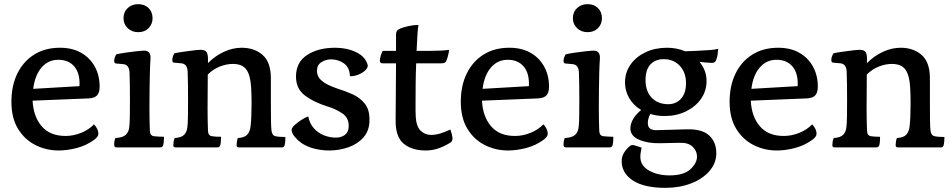

<svg xmlns="http://www.w3.org/2000/svg" viewBox="-20 -790 4580 925"><path d="M137 -305Q141 -228 181 -181.5Q221 -135 296 -135Q334 -135 371 -150Q408 -165 433 -191Q454 -168 454 -145Q453 -130 433 -116Q396 -89 350 -77Q304 -65 263 -65Q202 -65 150 -91.5Q98 -118 66.5 -170Q35 -222 35 -300Q35 -377 63.5 -435.5Q92 -494 144.5 -527Q197 -560 269 -560Q328 -560 370.5 -536Q413 -512 436.5 -469.5Q460 -427 460 -373Q460 -345 448.5 -331.5Q437 -318 409 -316ZM261 -502Q212 -502 180 -464.5Q148 -427 140 -362L363 -375Q366 -436 338.5 -469Q311 -502 261 -502Z M540 -80Q530 -80 530 -94Q530 -111 536 -125Q572 -127 586.5 -141Q601 -155 603 -180Q605 -197 605.5 -232Q606 -267 606 -306Q606 -345 605.5 -382.5Q605 -420 604 -442Q602 -478 574 -481L540 -484Q530 -484 530 -497Q530 -510 540 -528Q555 -532 582.5 -536Q610 -540 636.5 -543Q663 -546 675 -546Q708 -546 705 -506Q703 -477 702 -437.5Q701 -398 700.5 -354.5Q700 -311 700 -270Q700 -240 700.5 -212Q701 -184 702 -159Q703 -146 708 -140.5Q713 -135 719 -134Q728 -133 742.5 -132Q757 -131 770 -131Q770 -104 766 -90Q763 -80 752 -80ZM646 -635Q615 -635 595 -654.5Q575 -674 575 -702Q575 -732 595 -751Q615 -770 646 -770Q677 -770 696 -751Q715 -732 715 -702Q715 -674 696 -654.5Q677 -635 646 -635Z M825 -80Q815 -80 815 -90Q815 -97 816.5 -108Q818 -119 822 -125Q854 -127 867.5 -141Q881 -155 883 -180Q885 -197 885.5 -232Q886 -267 886 -306Q886 -345 885.5 -384.5Q885 -424 884 -446Q882 -482 854 -485L820 -488Q810 -488 810 -501Q810 -515 820 -533Q837 -537 862 -540.5Q887 -544 911 -547Q935 -550 947 -550Q967 -550 974.5 -540Q982 -530 982 -505Q982 -496 982 -486Q1015 -520 1058 -540Q1101 -560 1144 -560Q1206 -560 1245.5 -525Q1285 -490 1285 -413V-292Q1285 -244 1285.5 -210.5Q1286 -177 1288 -160Q1291 -138 1306 -134Q1324 -130 1355 -130Q1355 -104 1351 -90Q1348 -80 1340 -80H1130Q1120 -80 1120 -90Q1120 -94 1121 -104.5Q1122 -115 1126 -125Q1158 -127 1171 -141Q1184 -155 1187 -180Q1192 -222 1192 -292Q1192 -312 1191.5 -331Q1191 -350 1190 -367Q1187 -426 1167.5 -454Q1148 -482 1102 -482Q1070 -482 1038 -469Q1006 -456 981 -431Q981 -393 980.5 -351Q980 -309 980 -270Q980 -240 980.5 -212Q981 -184 982 -159Q983 -146 988 -140.5Q993 -135 999 -134Q1017 -131 1045 -131Q1045 -121 1044 -108Q1043 -95 1041 -90Q1038 -80 1027 -80Z M1566 -65Q1531 -65 1496 -73.5Q1461 -82 1432 -101Q1414 -114 1399.5 -131.5Q1385 -149 1385 -164Q1385 -174 1399.5 -187.5Q1414 -201 1433 -213Q1452 -225 1465 -229Q1472 -194 1492.5 -171.5Q1513 -149 1541 -138Q1569 -127 1597 -127Q1624 -127 1641.5 -140Q1659 -153 1660 -181Q1661 -222 1629.5 -243.5Q1598 -265 1558 -277Q1493 -297 1449.5 -329.5Q1406 -362 1406 -421Q1406 -490 1459.5 -525Q1513 -560 1595 -560Q1651 -560 1696 -538.5Q1741 -517 1752 -475Q1752 -462 1738 -449.5Q1724 -437 1704 -429.5Q1684 -422 1666 -423Q1664 -466 1636.5 -485Q1609 -504 1575 -504Q1550 -504 1528.5 -490.5Q1507 -477 1507 -449Q1507 -425 1522.5 -408.5Q1538 -392 1561.5 -381Q1585 -370 1609 -362Q1645 -351 1680 -335Q1715 -319 1738 -290Q1761 -261 1760 -211Q1760 -161 1731.5 -128.5Q1703 -96 1658.5 -80.5Q1614 -65 1566 -65Z M2031 -65Q1964 -65 1924.5 -98Q1885 -131 1886 -211L1888 -485H1823Q1810 -485 1810 -498Q1810 -509 1815 -524Q1820 -539 1824 -545H1888V-625Q1888 -643 1903 -650Q1919 -658 1946.5 -664Q1974 -670 1996 -670Q1993 -654 1991 -620.5Q1989 -587 1987 -545H2053Q2112 -545 2144 -550Q2139 -517 2130 -496Q2125 -485 2107 -485H1985Q1983 -435 1982.5 -385Q1982 -335 1982 -295Q1982 -274 1982 -256.5Q1982 -239 1983 -226Q1986 -180 2007 -160Q2028 -140 2056 -140Q2077 -140 2099.5 -146.5Q2122 -153 2150 -166Q2153 -157 2156.5 -144Q2160 -131 2160 -121Q2160 -110 2150 -103Q2119 -84 2090.5 -74.5Q2062 -65 2031 -65Z M2302 -305Q2306 -228 2346 -181.5Q2386 -135 2461 -135Q2499 -135 2536 -150Q2573 -165 2598 -191Q2619 -168 2619 -145Q2618 -130 2598 -116Q2561 -89 2515 -77Q2469 -65 2428 -65Q2367 -65 2315 -91.5Q2263 -118 2231.5 -170Q2200 -222 2200 -300Q2200 -377 2228.5 -435.5Q2257 -494 2309.5 -527Q2362 -560 2434 -560Q2493 -560 2535.5 -536Q2578 -512 2601.5 -469.5Q2625 -427 2625 -373Q2625 -345 2613.5 -331.5Q2602 -318 2574 -316ZM2426 -502Q2377 -502 2345 -464.5Q2313 -427 2305 -362L2528 -375Q2531 -436 2503.5 -469Q2476 -502 2426 -502Z M2705 -80Q2695 -80 2695 -94Q2695 -111 2701 -125Q2737 -127 2751.5 -141Q2766 -155 2768 -180Q2770 -197 2770.5 -232Q2771 -267 2771 -306Q2771 -345 2770.5 -382.5Q2770 -420 2769 -442Q2767 -478 2739 -481L2705 -484Q2695 -484 2695 -497Q2695 -510 2705 -528Q2720 -532 2747.5 -536Q2775 -540 2801.5 -543Q2828 -546 2840 -546Q2873 -546 2870 -506Q2868 -477 2867 -437.5Q2866 -398 2865.5 -354.5Q2865 -311 2865 -270Q2865 -240 2865.5 -212Q2866 -184 2867 -159Q2868 -146 2873 -140.5Q2878 -135 2884 -134Q2893 -133 2907.5 -132Q2922 -131 2935 -131Q2935 -104 2931 -90Q2928 -80 2917 -80ZM2811 -635Q2780 -635 2760 -654.5Q2740 -674 2740 -702Q2740 -732 2760 -751Q2780 -770 2811 -770Q2842 -770 2861 -751Q2880 -732 2880 -702Q2880 -674 2861 -654.5Q2842 -635 2811 -635Z M3071 -79Q3069 -67 3067 -56.5Q3065 -46 3065 -35Q3065 8 3106.5 31.5Q3148 55 3206 55Q3274 55 3306 25.5Q3338 -4 3338 -36Q3338 -62 3317.5 -82.5Q3297 -103 3256 -102L3157 -100Q3099 -99 3057.5 -117.5Q3016 -136 3017 -173Q3018 -196 3031.5 -218.5Q3045 -241 3069 -260Q3032 -282 3011.5 -317Q2991 -352 2991 -395Q2992 -443 3018.5 -480Q3045 -517 3090.5 -538.5Q3136 -560 3194 -560Q3240 -560 3281 -543L3335 -545Q3379 -547 3402.5 -549Q3426 -551 3440 -555Q3439 -543 3437.5 -529.5Q3436 -516 3431 -503Q3426 -487 3411 -487Q3399 -487 3383.5 -488.5Q3368 -490 3350 -492Q3384 -451 3384 -400Q3384 -352 3357.5 -314Q3331 -276 3285 -253.5Q3239 -231 3182 -231Q3145 -231 3113 -241Q3108 -232 3104.5 -220.5Q3101 -209 3101 -198Q3101 -178 3112.5 -170Q3124 -162 3146 -163L3288 -167Q3363 -169 3397 -137Q3431 -105 3431 -52Q3431 -4 3398 34Q3365 72 3309.5 93.5Q3254 115 3186 115Q3083 115 3029 79.5Q2975 44 2975 -14Q2975 -35 2986 -53.5Q2997 -72 3014 -86Q3023 -94 3036 -90ZM3199 -288Q3237 -288 3261 -314.5Q3285 -341 3285 -389Q3285 -441 3255 -473Q3225 -505 3178 -505Q3137 -505 3113.5 -479.5Q3090 -454 3090 -404Q3090 -350 3120 -319Q3150 -288 3199 -288Z M3597 -305Q3601 -228 3641 -181.5Q3681 -135 3756 -135Q3794 -135 3831 -150Q3868 -165 3893 -191Q3914 -168 3914 -145Q3913 -130 3893 -116Q3856 -89 3810 -77Q3764 -65 3723 -65Q3662 -65 3610 -91.5Q3558 -118 3526.5 -170Q3495 -222 3495 -300Q3495 -377 3523.5 -435.5Q3552 -494 3604.5 -527Q3657 -560 3729 -560Q3788 -560 3830.5 -536Q3873 -512 3896.5 -469.5Q3920 -427 3920 -373Q3920 -345 3908.5 -331.5Q3897 -318 3869 -316ZM3721 -502Q3672 -502 3640 -464.5Q3608 -427 3600 -362L3823 -375Q3826 -436 3798.5 -469Q3771 -502 3721 -502Z M4000 -80Q3990 -80 3990 -90Q3990 -97 3991.5 -108Q3993 -119 3997 -125Q4029 -127 4042.5 -141Q4056 -155 4058 -180Q4060 -197 4060.5 -232Q4061 -267 4061 -306Q4061 -345 4060.5 -384.5Q4060 -424 4059 -446Q4057 -482 4029 -485L3995 -488Q3985 -488 3985 -501Q3985 -515 3995 -533Q4012 -537 4037 -540.5Q4062 -544 4086 -547Q4110 -550 4122 -550Q4142 -550 4149.5 -540Q4157 -530 4157 -505Q4157 -496 4157 -486Q4190 -520 4233 -540Q4276 -560 4319 -560Q4381 -560 4420.5 -525Q4460 -490 4460 -413V-292Q4460 -244 4460.5 -210.5Q4461 -177 4463 -160Q4466 -138 4481 -134Q4499 -130 4530 -130Q4530 -104 4526 -90Q4523 -80 4515 -80H4305Q4295 -80 4295 -90Q4295 -94 4296 -104.5Q4297 -115 4301 -125Q4333 -127 4346 -141Q4359 -155 4362 -180Q4367 -222 4367 -292Q4367 -312 4366.5 -331Q4366 -350 4365 -367Q4362 -426 4342.5 -454Q4323 -482 4277 -482Q4245 -482 4213 -469Q4181 -456 4156 -431Q4156 -393 4155.5 -351Q4155 -309 4155 -270Q4155 -240 4155.5 -212Q4156 -184 4157 -159Q4158 -146 4163 -140.5Q4168 -135 4174 -134Q4192 -131 4220 -131Q4220 -121 4219 -108Q4218 -95 4216 -90Q4213 -80 4202 -80Z"/></svg>

Font: Gowun Batang
Style: Bold
Weight: 700
Designer: Yanghee Ryu
Foundry: Yanghee Ryu
Version: Version 2.000